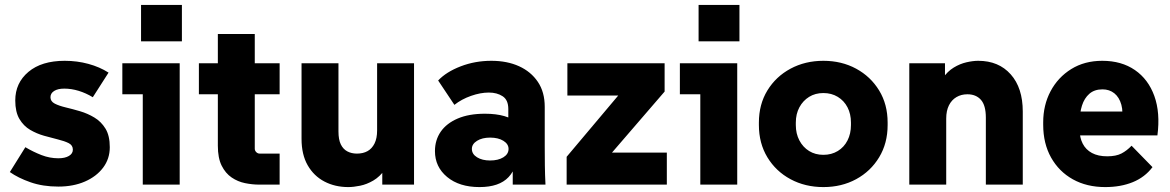

<svg xmlns="http://www.w3.org/2000/svg" viewBox="-20 -750 4755 780"><path d="M217 8Q154 8 104 -9.5Q54 -27 20 -51L83 -152Q115 -133 148.5 -120Q182 -107 217 -107Q244 -107 260 -116.5Q276 -126 276 -142Q276 -160 259 -168.5Q242 -177 215.5 -183.5Q189 -190 159 -198.5Q129 -207 102.5 -222.5Q76 -238 59 -266.5Q42 -295 42 -342Q42 -413 95.5 -458Q149 -503 243 -503Q293 -503 339 -490.5Q385 -478 421 -455L357 -355Q329 -372 299.5 -381Q270 -390 241 -390Q215 -390 200 -380.5Q185 -371 185 -355Q185 -338 202.5 -329Q220 -320 247.5 -313.5Q275 -307 305.5 -298Q336 -289 363.5 -272.5Q391 -256 408.5 -227.5Q426 -199 426 -152Q426 -105 399 -69Q372 -33 325 -12.5Q278 8 217 8Z M560 0V-434L627 -367H477V-493H710V0ZM553 -582V-730H719V-582Z M1033 0Q1005 0 975.5 -6Q946 -12 921 -29Q896 -46 880.5 -77Q865 -108 865 -158V-612H1015V-146Q1015 -138 1021 -132Q1027 -126 1035 -126H1116V0ZM788 -367V-493H1116V-367Z M1395 10Q1341 10 1298 -12.5Q1255 -35 1230 -78.5Q1205 -122 1205 -186V-493H1355V-216Q1355 -183 1364.5 -163.5Q1374 -144 1391 -135Q1408 -126 1430 -126Q1455 -126 1473 -136Q1491 -146 1501.5 -167Q1512 -188 1512 -220V-493H1662V0H1533V-138H1575Q1565 -91 1544 -61.5Q1523 -32 1496.5 -16.5Q1470 -1 1443 4.5Q1416 10 1395 10Z M2063 0V-145L2045 -202V-307Q2045 -344 2022 -359Q1999 -374 1966 -374Q1932 -374 1893.5 -360.5Q1855 -347 1826 -324L1760 -423Q1793 -458 1851.5 -480.5Q1910 -503 1976 -503Q2040 -503 2088.5 -481Q2137 -459 2165 -417.5Q2193 -376 2193 -316V-155Q2193 -116 2193.5 -77.5Q2194 -39 2196 0ZM1928 10Q1846 10 1796.5 -31Q1747 -72 1747 -136Q1747 -181 1770.5 -215Q1794 -249 1839.5 -268.5Q1885 -288 1950 -288Q2041 -288 2084.5 -249Q2128 -210 2128 -145H2084Q2084 -71 2046 -30.5Q2008 10 1928 10ZM1971 -98Q2004 -98 2025 -111Q2046 -124 2046 -145Q2046 -165 2025 -178Q2004 -191 1971 -191Q1939 -191 1918 -178Q1897 -165 1897 -145Q1897 -124 1918 -111Q1939 -98 1971 -98Z M2282 0V-113L2543 -423L2576 -362H2285V-493H2680V-378L2417 -73L2388 -130H2689V0Z M2825 0V-434L2892 -367H2742V-493H2975V0ZM2818 -582V-730H2984V-582Z M3325 10Q3251 10 3191.5 -22Q3132 -54 3097.5 -111Q3063 -168 3063 -242V-252Q3063 -326 3097.5 -382.5Q3132 -439 3191.5 -471Q3251 -503 3325 -503Q3399 -503 3458 -471Q3517 -439 3551.5 -382.5Q3586 -326 3586 -252V-242Q3586 -168 3551.5 -111Q3517 -54 3458 -22Q3399 10 3325 10ZM3325 -121Q3358 -121 3383.5 -136.5Q3409 -152 3423 -179.5Q3437 -207 3437 -242V-252Q3437 -287 3423 -314Q3409 -341 3383.5 -356.5Q3358 -372 3325 -372Q3292 -372 3267 -356.5Q3242 -341 3227.5 -314Q3213 -287 3213 -252V-242Q3213 -207 3227.5 -179.5Q3242 -152 3267 -136.5Q3292 -121 3325 -121Z M3674 0V-493H3819V-355H3779Q3789 -402 3809 -431Q3829 -460 3854.5 -475.5Q3880 -491 3906.5 -497Q3933 -503 3954 -503Q4037 -503 4086 -448Q4135 -393 4135 -297V0H3985V-272Q3985 -322 3965 -344.5Q3945 -367 3910 -367Q3885 -367 3865.5 -355.5Q3846 -344 3835 -322Q3824 -300 3824 -268V0Z M4470 10Q4395 10 4338.5 -21.5Q4282 -53 4250 -110Q4218 -167 4218 -243V-253Q4218 -323 4248 -379.5Q4278 -436 4332 -469.5Q4386 -503 4458 -503Q4536 -503 4590.5 -465.5Q4645 -428 4669.5 -360Q4694 -292 4682 -200H4326V-297H4603L4536 -249Q4544 -294 4535.5 -324.5Q4527 -355 4507 -371Q4487 -387 4459 -387Q4426 -387 4405.5 -369Q4385 -351 4375.5 -321Q4366 -291 4366 -253V-223Q4366 -191 4378.5 -166.5Q4391 -142 4416 -128.5Q4441 -115 4478 -115Q4514 -115 4536 -126.5Q4558 -138 4577 -158L4662 -71Q4631 -30 4582 -10Q4533 10 4470 10Z"/></svg>

Font: SUSE Thin ExtraBold
Style: Regular
Weight: 800
Version: Version 1.000